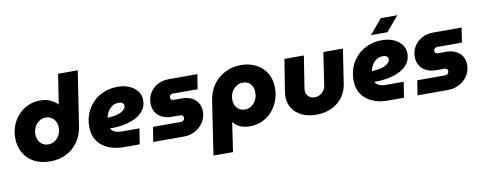

<svg xmlns="http://www.w3.org/2000/svg" viewBox="-74 -1099 4210 1675"><g transform="rotate(-10 2031.0 -261.0)"><path d="M293 11Q211 11 150.5 -21Q90 -53 57.5 -110.5Q25 -168 25 -244Q25 -302 45 -353.5Q65 -405 101.5 -444Q138 -483 187 -505.5Q236 -528 294 -528Q336 -528 366.5 -517.5Q397 -507 417 -493Q437 -479 446 -467H450L491 -730H665L592 -254Q580 -169 538 -110Q496 -51 433 -20Q370 11 293 11ZM303 -138Q335 -138 360 -155.5Q385 -173 400 -201.5Q415 -230 415 -267Q415 -301 400.5 -325Q386 -349 364 -361Q342 -373 317 -373Q285 -373 259.5 -355.5Q234 -338 219 -309.5Q204 -281 204 -246Q204 -215 216 -190.5Q228 -166 250 -152Q272 -138 303 -138Z M944 0Q867 0 807 -26Q747 -52 712.5 -102.5Q678 -153 678 -227Q678 -293 701 -348Q724 -403 765 -443.5Q806 -484 861.5 -506Q917 -528 983 -528Q1040 -528 1084.5 -508.5Q1129 -489 1155.5 -455Q1182 -421 1182 -375Q1182 -327 1157.5 -291Q1133 -255 1091.5 -231.5Q1050 -208 997.5 -196Q945 -184 888 -182Q879 -182 871 -182Q863 -182 855 -182Q863 -163 886.5 -150.5Q910 -138 950 -138H1107L1085 0ZM850 -277Q853 -277 856 -277Q859 -277 862 -278Q906 -280 935.5 -288.5Q965 -297 982 -308.5Q999 -320 1006 -332Q1013 -344 1013 -355Q1013 -369 1002 -379Q991 -389 966 -389Q932 -389 908 -372Q884 -355 869.5 -330.5Q855 -306 852 -283Q851 -281 850.5 -279.5Q850 -278 850 -277Z M1205 0 1226 -130H1472Q1483 -130 1490.5 -134.5Q1498 -139 1502 -146.5Q1506 -154 1506 -162Q1506 -173 1499 -180.5Q1492 -188 1478 -188H1403Q1357 -188 1320.5 -204.5Q1284 -221 1262 -254Q1240 -287 1240 -337Q1240 -386 1264.5 -426.5Q1289 -467 1333 -491.5Q1377 -516 1435 -516H1687L1666 -386H1448Q1438 -386 1431 -381.5Q1424 -377 1420 -371Q1416 -365 1416 -356Q1416 -346 1422.5 -338.5Q1429 -331 1442 -331H1516Q1567 -331 1603.5 -312.5Q1640 -294 1659 -261.5Q1678 -229 1678 -186Q1678 -136 1651 -93.5Q1624 -51 1578.5 -25.5Q1533 0 1477 0Z M1702 208 1773 -264Q1785 -346 1827.5 -405Q1870 -464 1934 -496Q1998 -528 2073 -528Q2150 -528 2208.5 -497Q2267 -466 2300 -411Q2333 -356 2333 -280Q2333 -221 2313 -168Q2293 -115 2257 -74.5Q2221 -34 2171 -11Q2121 12 2061 12Q2012 12 1974.5 -4.5Q1937 -21 1918 -48H1913L1875 208ZM2044 -140Q2075 -140 2100.5 -157Q2126 -174 2141.5 -204Q2157 -234 2157 -271Q2157 -302 2145.5 -325Q2134 -348 2113 -361Q2092 -374 2063 -374Q2032 -374 2006 -357Q1980 -340 1964 -310.5Q1948 -281 1948 -242Q1948 -212 1960 -189Q1972 -166 1993.5 -153Q2015 -140 2044 -140Z M2976 -515 2929 -207Q2920 -144 2882.5 -94Q2845 -44 2785.5 -15.5Q2726 13 2648 13Q2576 13 2522 -13Q2468 -39 2438.5 -84.5Q2409 -130 2409 -190Q2409 -200 2410.5 -213Q2412 -226 2413 -236L2458 -515H2630L2586 -234Q2585 -230 2584.5 -223.5Q2584 -217 2584 -213Q2584 -181 2605.5 -160Q2627 -139 2662 -139Q2687 -139 2707.5 -151Q2728 -163 2742 -182Q2756 -201 2759 -224L2803 -515Z M3285 0Q3208 0 3148 -26Q3088 -52 3053.5 -102.5Q3019 -153 3019 -227Q3019 -293 3042 -348Q3065 -403 3106 -443.5Q3147 -484 3202.5 -506Q3258 -528 3324 -528Q3381 -528 3425.5 -508.5Q3470 -489 3496.5 -455Q3523 -421 3523 -375Q3523 -327 3498.5 -291Q3474 -255 3432.5 -231.5Q3391 -208 3338.5 -196Q3286 -184 3229 -182Q3220 -182 3212 -182Q3204 -182 3196 -182Q3204 -163 3227.5 -150.5Q3251 -138 3291 -138H3448L3426 0ZM3191 -277Q3194 -277 3197 -277Q3200 -277 3203 -278Q3247 -280 3276.5 -288.5Q3306 -297 3323 -308.5Q3340 -320 3347 -332Q3354 -344 3354 -355Q3354 -369 3343 -379Q3332 -389 3307 -389Q3273 -389 3249 -372Q3225 -355 3210.5 -330.5Q3196 -306 3193 -283Q3192 -281 3191.5 -279.5Q3191 -278 3191 -277ZM3237 -588 3348 -719H3494L3383 -588Z M3546 0 3567 -130H3813Q3824 -130 3831.5 -134.5Q3839 -139 3843 -146.5Q3847 -154 3847 -162Q3847 -173 3840 -180.5Q3833 -188 3819 -188H3744Q3698 -188 3661.5 -204.5Q3625 -221 3603 -254Q3581 -287 3581 -337Q3581 -386 3605.5 -426.5Q3630 -467 3674 -491.5Q3718 -516 3776 -516H4028L4007 -386H3789Q3779 -386 3772 -381.5Q3765 -377 3761 -371Q3757 -365 3757 -356Q3757 -346 3763.5 -338.5Q3770 -331 3783 -331H3857Q3908 -331 3944.5 -312.5Q3981 -294 4000 -261.5Q4019 -229 4019 -186Q4019 -136 3992 -93.5Q3965 -51 3919.5 -25.5Q3874 0 3818 0Z"/></g></svg>

Font: MuseoModerno Thin ExtraBold
Style: Italic
Weight: 800
Italic angle: -9°
Version: Version 1.003